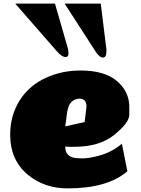

<svg xmlns="http://www.w3.org/2000/svg" viewBox="-20 -1019 775 1057"><path d="M340.8 -705.1Q320.8 -705.1 293.9 -735.8L64 -999H282.7L353 -754.9Q356.9 -741.7 356.9 -723.4Q356.9 -705.1 340.8 -705.1ZM565.9 -737.8Q565.9 -702.1 546.9 -702.1Q527.8 -702.1 505.9 -735.8L335.9 -999H534.7L564.9 -754.9Q565.9 -750.5 565.9 -746.1ZM390.1 -210.9Q390.1 -210.9 363.3 -210.9Q350.6 -210.9 338.9 -211.9Q338.9 -153.8 400.9 -148.4Q418 -147 434.1 -147Q475.6 -147 538.3 -166Q601.1 -185.1 650.9 -228L681.2 -76.2Q572.3 18.1 352.1 18.1Q225.6 18.1 134.8 -55.7Q36.1 -136.2 36.1 -278.8Q36.1 -386.2 91.8 -471.7Q143.6 -549.8 231.9 -590.3Q320.3 -630.9 422.9 -630.9Q555.7 -630.9 623.8 -572.8Q691.9 -514.6 691.9 -429.7Q691.9 -429.7 691.7 -386.7Q691.4 -343.8 609.9 -277.3Q528.3 -210.9 390.1 -210.9ZM456.1 -433.1Q456.1 -476.1 416 -476.1Q370.1 -471.7 356.4 -428.7Q349.6 -408.2 346.9 -381.1Q344.2 -354 338.9 -323.2L445.8 -347.2L455.1 -421.9Z"/></svg>

Font: Fz Rammetto One
Style: Regular
Weight: 400
Designer: Vernon Adams
Foundry: Vernon Adams
Version: Vit hóa bi c Thuy @ FontZin.Com